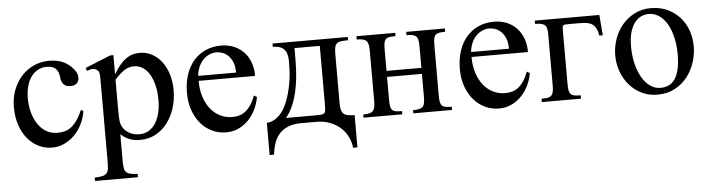

<svg xmlns="http://www.w3.org/2000/svg" viewBox="-44 -647 3889 1050"><g transform="rotate(-5 1900.5 -122.0)"><path d="M410.6 -169.9Q404.3 -129.4 386.7 -95.5Q369.1 -61.5 344 -37.1Q318.8 -12.7 287.8 1Q256.8 14.6 224.1 14.6Q184.6 14.6 149.9 -2.2Q115.2 -19 89.4 -50Q63.5 -81.1 48.6 -125Q33.7 -168.9 33.7 -223.1Q33.7 -276.4 50.8 -319.8Q67.9 -363.3 96.9 -394.5Q126 -425.8 164.8 -442.9Q203.6 -460 247.1 -460Q314 -460 356 -425.3Q377 -408.2 388.2 -390.1Q399.4 -372.1 399.4 -353.5Q399.4 -336.4 387.9 -324.2Q376.5 -312 353.5 -312Q346.2 -312 337.4 -313.5Q328.6 -314.9 320.6 -320.6Q312.5 -326.2 306.6 -337.6Q300.8 -349.1 299.3 -369.1Q296.9 -395.5 281 -411.9Q265.1 -428.2 231.4 -428.2Q203.6 -428.2 181.6 -415.8Q159.7 -403.3 144.5 -381.6Q129.4 -359.9 121.6 -330.1Q113.8 -300.3 113.8 -265.6Q113.8 -226.1 123.3 -189.5Q132.8 -152.8 151.4 -124.8Q169.9 -96.7 196.8 -80.1Q223.6 -63.5 258.8 -63.5Q279.3 -63.5 298.1 -68.1Q316.9 -72.8 334 -85.4Q351.1 -98.1 366.9 -120.4Q382.8 -142.6 397.5 -177.2Z M824.7 -194.3Q824.7 -238.3 816.2 -274.2Q807.6 -310.1 792.2 -335.7Q776.9 -361.3 755.1 -375.5Q733.4 -389.6 707 -389.6Q692.4 -389.6 679.7 -385.7Q667 -381.8 654.3 -373.8Q641.6 -365.7 628.7 -353.8Q615.7 -341.8 600.6 -325.2V-157.7Q600.6 -105.5 605 -86.4Q607.9 -73.7 616 -61Q624 -48.3 636.5 -38.6Q648.9 -28.8 666.3 -22.7Q683.6 -16.6 705.1 -16.6Q733.4 -16.6 755.9 -29.8Q778.3 -43 793.5 -66.7Q808.6 -90.3 816.7 -122.8Q824.7 -155.3 824.7 -194.3ZM912.1 -240.7Q912.1 -188 897.2 -141.6Q882.3 -95.2 855.2 -60.3Q828.1 -25.4 790.5 -5.4Q752.9 14.6 707 14.6Q696.3 14.6 684.1 13.7Q671.9 12.7 658.7 8.5Q645.5 4.4 630.9 -3.7Q616.2 -11.7 600.6 -25.9V111.8Q600.6 138.2 602.3 154.5Q604 170.9 611.6 180.2Q619.1 189.5 634.3 193.4Q649.4 197.3 676.3 198.2V216.8H440.4V198.2Q467.8 197.3 483.4 193.6Q499 189.9 506.8 180.4Q514.6 170.9 516.6 154.1Q518.6 137.2 518.6 109.4V-315.9Q518.6 -334 518.3 -346.2Q518.1 -358.4 516.6 -366.5Q515.1 -374.5 511.7 -379.4Q508.3 -384.3 502 -388.7Q494.6 -393.6 482.7 -394.5Q470.7 -395.5 449.2 -386.7L443.4 -403.3L583 -460H600.6V-354.5Q617.7 -383.8 634.8 -404.1Q651.9 -424.3 669.4 -436.8Q687 -449.2 705.6 -454.6Q724.1 -460 744.6 -460Q781.7 -460 812.5 -443.1Q843.3 -426.3 865.5 -396.7Q887.7 -367.2 899.9 -327.1Q912.1 -287.1 912.1 -240.7Z M1260.7 -306.6Q1260.7 -343.8 1250 -366.9Q1239.3 -390.1 1224.1 -403.3Q1209 -416.5 1192.4 -421.4Q1175.8 -426.3 1163.6 -426.3Q1144 -426.3 1125.2 -418.5Q1106.4 -410.6 1091.3 -395.5Q1076.2 -380.4 1065.9 -357.9Q1055.7 -335.4 1052.7 -306.6ZM1362.8 -163.6Q1357.4 -130.9 1342.5 -98.9Q1327.6 -66.9 1304.2 -41.7Q1280.8 -16.6 1249 -1Q1217.3 14.6 1178.7 14.6Q1139.2 14.6 1103.5 -1.7Q1067.9 -18.1 1041.3 -48.6Q1014.6 -79.1 999 -122.1Q983.4 -165 983.4 -218.8Q983.4 -275.4 998.8 -320.3Q1014.2 -365.2 1041.7 -396.5Q1069.3 -427.7 1107.4 -444.3Q1145.5 -460.9 1190.9 -460.9Q1228 -460.9 1259.5 -448.5Q1291 -436 1314 -412.6Q1336.9 -389.2 1349.9 -355.5Q1362.8 -321.8 1362.8 -279.3H1052.7Q1052.7 -229.5 1065.9 -189.9Q1079.1 -150.4 1101.6 -123Q1124 -95.7 1153.6 -81.3Q1183.1 -66.9 1215.8 -66.4Q1237.8 -65.9 1256.6 -71Q1275.4 -76.2 1291.5 -88.6Q1307.6 -101.1 1321.5 -121.8Q1335.4 -142.6 1347.2 -173.3Z M1729.5 -412.1H1590.8Q1590.8 -371.6 1590.3 -335.9Q1589.8 -300.3 1587.2 -267.1Q1584.5 -233.9 1579.1 -202.4Q1573.7 -170.9 1564 -138.7Q1556.6 -113.8 1544.4 -88.1Q1532.2 -62.5 1511.7 -35.6H1667Q1690.4 -35.6 1703.1 -36.6Q1715.8 -37.6 1721.7 -43.5Q1727.5 -49.3 1728.5 -62Q1729.5 -74.7 1729.5 -98.1ZM1862.3 158.7Q1859.9 130.4 1846.9 102.1Q1834 73.7 1810.3 51Q1786.6 28.3 1752.4 14.2Q1718.3 0 1673.3 0H1591.8Q1547.9 0 1518.3 12.5Q1488.8 24.9 1470 46.4Q1451.2 67.9 1441.7 96.7Q1432.1 125.5 1428.2 158.7H1404.3V-18.6Q1439.5 -18.6 1472.7 -50.5Q1505.9 -82.5 1526.4 -146Q1534.7 -172.4 1540 -197Q1545.4 -221.7 1548.6 -245.6Q1551.8 -269.5 1553 -293.2Q1554.2 -316.9 1554.2 -341.8Q1554.2 -363.3 1550 -379.6Q1545.9 -396 1536.4 -407Q1526.9 -418 1511.5 -423.6Q1496.1 -429.2 1473.1 -429.2V-447.3H1886.2V-429.2Q1863.3 -429.2 1848.6 -427.5Q1834 -425.8 1825.4 -418.9Q1816.9 -412.1 1813.5 -398.7Q1810.1 -385.3 1810.1 -361.8V-92.8Q1810.1 -70.3 1813.2 -55.9Q1816.4 -41.5 1824.7 -33.2Q1833 -24.9 1847.9 -21.7Q1862.8 -18.6 1886.2 -18.6V158.7Z M2207 0V-17.6Q2227.1 -17.6 2239.7 -20.3Q2252.4 -22.9 2259.8 -30.3Q2267.1 -37.6 2269.8 -50.5Q2272.5 -63.5 2272.5 -83.5V-210.9H2081.1V-83.5Q2081.1 -61 2083.7 -48.1Q2086.4 -35.2 2093.8 -28.3Q2101.1 -21.5 2113.8 -19.5Q2126.5 -17.6 2146.5 -17.6V0H1933.6V-17.6Q1953.6 -17.6 1966.3 -20.5Q1979 -23.4 1986.3 -31Q1993.7 -38.6 1996.6 -51.3Q1999.5 -64 1999.5 -83.5V-362.8Q1999.5 -382.8 1996.6 -395.8Q1993.7 -408.7 1986.3 -416Q1979 -423.3 1966.3 -426.3Q1953.6 -429.2 1933.6 -429.2V-447.3H2146.5V-429.2Q2126.5 -429.2 2113.8 -427.2Q2101.1 -425.3 2093.8 -418.5Q2086.4 -411.6 2083.7 -398.4Q2081.1 -385.3 2081.1 -362.8V-244.1H2272.5V-362.8Q2272.5 -383.3 2269.8 -396.2Q2267.1 -409.2 2259.8 -416.5Q2252.4 -423.8 2239.7 -426.5Q2227.1 -429.2 2207 -429.2V-447.3H2419.4V-429.2Q2399.4 -429.2 2386.7 -427Q2374 -424.8 2366.7 -417.7Q2359.4 -410.6 2356.7 -397.5Q2354 -384.3 2354 -362.8V-83.5Q2354 -62 2356.7 -48.8Q2359.4 -35.6 2366.7 -28.8Q2374 -22 2386.7 -19.8Q2399.4 -17.6 2419.4 -17.6V0Z M2758.8 -306.6Q2758.8 -343.8 2748 -366.9Q2737.3 -390.1 2722.2 -403.3Q2707 -416.5 2690.4 -421.4Q2673.8 -426.3 2661.6 -426.3Q2642.1 -426.3 2623.3 -418.5Q2604.5 -410.6 2589.4 -395.5Q2574.2 -380.4 2564 -357.9Q2553.7 -335.4 2550.8 -306.6ZM2860.8 -163.6Q2855.5 -130.9 2840.6 -98.9Q2825.7 -66.9 2802.2 -41.7Q2778.8 -16.6 2747.1 -1Q2715.3 14.6 2676.8 14.6Q2637.2 14.6 2601.6 -1.7Q2565.9 -18.1 2539.3 -48.6Q2512.7 -79.1 2497.1 -122.1Q2481.4 -165 2481.4 -218.8Q2481.4 -275.4 2496.8 -320.3Q2512.2 -365.2 2539.8 -396.5Q2567.4 -427.7 2605.5 -444.3Q2643.6 -460.9 2689 -460.9Q2726.1 -460.9 2757.6 -448.5Q2789.1 -436 2812 -412.6Q2835 -389.2 2847.9 -355.5Q2860.8 -321.8 2860.8 -279.3H2550.8Q2550.8 -229.5 2564 -189.9Q2577.1 -150.4 2599.6 -123Q2622.1 -95.7 2651.6 -81.3Q2681.2 -66.9 2713.9 -66.4Q2735.8 -65.9 2754.6 -71Q2773.4 -76.2 2789.6 -88.6Q2805.7 -101.1 2819.6 -121.8Q2833.5 -142.6 2845.2 -173.3Z M3257.3 -335Q3253.4 -358.9 3245.6 -374Q3237.8 -389.2 3225.6 -397.7Q3213.4 -406.2 3196.5 -409.2Q3179.7 -412.1 3157.7 -412.1H3099.6Q3085 -412.1 3077.1 -411.6Q3069.3 -411.1 3065.7 -407.5Q3062 -403.8 3061.5 -396Q3061 -388.2 3061 -373.5V-84.5Q3061 -62 3064 -49.1Q3066.9 -36.1 3074.5 -29.3Q3082 -22.5 3095 -20.5Q3107.9 -18.6 3127.4 -18.6V0H2912.6V-18.6Q2931.6 -18.6 2944.6 -20.5Q2957.5 -22.5 2965.3 -29.3Q2973.1 -36.1 2976.3 -49.1Q2979.5 -62 2979.5 -84.5V-360.8Q2979.5 -381.3 2977.3 -394.5Q2975.1 -407.7 2968 -415.3Q2960.9 -422.9 2947.8 -426Q2934.6 -429.2 2912.6 -429.2V-447.3H3267.1L3276.4 -335Z M3675.3 -194.3Q3675.3 -244.1 3665.5 -287.1Q3655.8 -330.1 3637.7 -361.6Q3619.6 -393.1 3593.8 -411.1Q3567.9 -429.2 3535.6 -429.2Q3516.6 -429.2 3496.8 -420.9Q3477.1 -412.6 3460.9 -393.1Q3444.8 -373.5 3434.8 -341.1Q3424.8 -308.6 3424.8 -259.8Q3424.8 -211.9 3434.8 -168.5Q3444.8 -125 3463.4 -92.3Q3481.9 -59.6 3508.1 -40.3Q3534.2 -21 3566.4 -21Q3590.3 -21 3610.6 -30Q3630.9 -39.1 3645 -59.6Q3659.2 -80.1 3667.2 -113.3Q3675.3 -146.5 3675.3 -194.3ZM3766.6 -231.9Q3766.6 -188.5 3752.7 -144.8Q3738.8 -101.1 3711.2 -65.4Q3683.6 -29.8 3642.3 -7.6Q3601.1 14.6 3545.9 14.6Q3499 14.6 3460.2 -4.4Q3421.4 -23.4 3393.3 -55.7Q3365.2 -87.9 3349.9 -130.4Q3334.5 -172.9 3334.5 -219.2Q3334.5 -264.6 3349.4 -307.9Q3364.3 -351.1 3392.3 -384.8Q3420.4 -418.5 3460.4 -439.2Q3500.5 -460 3550.8 -460Q3599.1 -460 3638.7 -442.4Q3678.2 -424.8 3706.8 -394Q3735.4 -363.3 3751 -321.5Q3766.6 -279.8 3766.6 -231.9Z"/></g></svg>

Font: Doulos SIL
Style: Regular
Weight: 400
Designer: Walt Agee, Victor Gaultney, Peter Martin, Debbi Hosken
Foundry: SIL International
Version: Version 4.110; 2011; Maintenance release